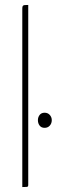

<svg xmlns="http://www.w3.org/2000/svg" viewBox="-20 -755 229 775"><path d="M70 0V-720Q70 -728 72 -731Q74 -734 79.5 -734.5Q85 -735 94 -735V-10Q94 -5 93 -3Q92 -1 87 -0.5Q82 0 70 0ZM160 -239Q147 -239 140 -248Q133 -257 133 -270Q133 -282 140 -291Q147 -300 160 -300Q173 -300 181 -291Q189 -282 189 -270Q189 -257 181 -248Q173 -239 160 -239Z"/></svg>

Font: Yanone Kaffeesatz ExtraLight ExtraLight
Style: Regular
Weight: 250
Version: Version 2.003